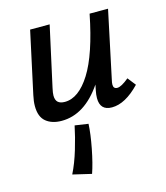

<svg xmlns="http://www.w3.org/2000/svg" viewBox="-104 -498 730 845"><g transform="rotate(-15 261.0 -76.0)"><path d="M499 -63Q433 6 372 6Q318 6 318 -50Q318 -66 322 -85L327 -110Q248 6 143 6Q99 6 72 -16Q45 -38 45 -87Q45 -109 51 -136L112 -418H201L141 -145Q136 -123 136 -111Q136 -90 146.5 -80.5Q157 -71 178 -71Q241 -71 294.5 -156Q348 -241 383 -418H467L402 -111Q399 -99 399 -90Q399 -71 417 -71Q435 -71 470 -100ZM192 40 253 49Q251 94 238.5 158.5Q226 223 211 266L126 246Q148 202 165 145.5Q182 89 192 40Z"/></g></svg>

Font: Ysabeau Semibold
Style: Italic
Weight: 600
Italic angle: -12°
Designer: Christian Thalmann (Catharsis Fonts)
Version: Version 0.003